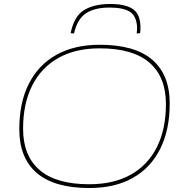

<svg xmlns="http://www.w3.org/2000/svg" viewBox="-20 -935 928 965"><path d="M429 10Q253 10 165 -65.5Q77 -141 77 -286Q77 -419 125 -514Q173 -609 263.5 -659.5Q354 -710 481 -710Q658 -710 745.5 -634.5Q833 -559 833 -415Q833 -282 785 -186.5Q737 -91 647 -40.5Q557 10 429 10ZM429 -9Q551 -9 637 -57Q723 -105 768.5 -195.5Q814 -286 814 -412Q814 -548 731 -620Q648 -692 481 -692Q359 -692 273 -643.5Q187 -595 141.5 -504.5Q96 -414 96 -288Q96 -152 179 -80.5Q262 -9 429 -9ZM534 -915Q611 -915 648.5 -889Q686 -863 686 -796Q686 -789 685.5 -781.5Q685 -774 684 -768L667 -767Q668 -775 668.5 -783Q669 -791 669 -800Q665 -857 631 -877Q597 -897 531 -897Q456 -897 412.5 -868.5Q369 -840 352 -767L335 -768Q352 -853 402 -884Q452 -915 534 -915Z"/></svg>

Font: Georama Extended Thin
Style: Italic
Weight: 100
Width: 7
Italic angle: -9°
Designer: Jean-Baptiste Levee
Foundry: Production Type
Version: Version 1.000